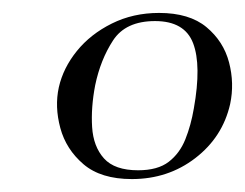

<svg xmlns="http://www.w3.org/2000/svg" viewBox="-20 -650 379 297"><path d="M184 -373Q136 -373 109.1 -396Q82.2 -419 73.3 -452Q64.4 -485 71 -515Q77.8 -545 98.9 -571.1Q120 -597.2 153 -613.6Q186 -630 226 -630Q273 -630 299.4 -608Q325.8 -586 334.3 -553.5Q342.8 -521 336 -489Q324.4 -438 282.2 -405.5Q240 -373 184 -373ZM193.6 -386.6Q224 -386.6 241 -399.7Q258 -412.8 266.7 -434.5Q275.4 -456.2 279.8 -482Q291.8 -549 278.7 -583.2Q265.6 -617.4 219.8 -617.4Q174.4 -617.4 154.9 -587.5Q135.4 -557.6 127.2 -518Q120.6 -483.6 122.5 -453.4Q124.4 -423.2 140.9 -404.9Q157.4 -386.6 193.6 -386.6Z"/></svg>

Font: Cormorant Garamond Light
Style: Italic
Weight: 300
Italic angle: -10°
Designer: Christian Thalmann (Catharsis Fonts)
Foundry: Catharsis Fonts
Version: Version 4.001